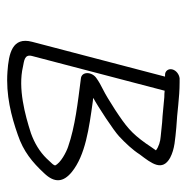

<svg xmlns="http://www.w3.org/2000/svg" viewBox="-13 -507 513 527"><g transform="rotate(90 243.5 -243.5)"><path d="M170.5 -460C167.8 -449.4 174.7 -440 185.3 -440H190.3L94.7 -75C80.4 -20.6 126.8 -11 176.5 -7.5C240.8 -2.9 298.8 -17.8 350.4 -36C395.3 -51.1 425.2 -75.6 455.3 -108C483.1 -136.9 480.2 -161 452.2 -184C405.9 -221.4 333 -231.4 256.4 -242C253.7 -242 251.2 -242.3 248.7 -243C272.9 -256 338.1 -298.8 354.3 -314C372.8 -331.4 390.9 -350.3 404.2 -371C428.8 -403.3 451.5 -432.5 413 -454C388.5 -466.8 362.4 -467.6 329.4 -471C286.9 -473.1 249.3 -480 205.8 -480H194.8C184.4 -478.7 173.4 -471.1 170.5 -460ZM229 -439C234.2 -438.3 240.1 -438 246.8 -438C268.6 -436.4 292.2 -433.2 316.2 -432C335.7 -430 335.7 -430 355.2 -428C367.4 -427.3 383.5 -422.5 392.7 -415C385.4 -405.4 380.9 -397.5 373.4 -387C344.7 -347 327.4 -333.4 281.4 -303C256.5 -287 238.7 -276.3 228 -271C214.3 -264.3 203.3 -258 195 -252C176 -239.4 175.6 -210.6 195.8 -209C262.5 -200.4 327.3 -193.2 382.6 -174C396.6 -169.5 428 -153.3 434.2 -138C432.4 -134 430.7 -131.3 429.1 -130L415.1 -115C396.5 -95.9 373 -81.8 345.9 -72C295.1 -55.6 222.4 -36 163.1 -50C147.6 -53.3 128.1 -53.7 133.7 -75Z"/></g></svg>

Font: Just Breathe
Style: Obl5
Weight: 400
Foundry: Cannot Into Space Fonts
Version: Version 0.72